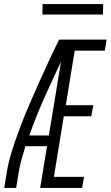

<svg xmlns="http://www.w3.org/2000/svg" viewBox="-20 -931 548 951"><path d="M1 0 13 -74Q22 -130 40 -186.5Q58 -243 79 -298.5Q100 -354 123.5 -409Q147 -464 171.5 -518.5Q196 -573 221 -627Q246 -681 273 -735H508L499 -680H350L306 -410H442L432 -355H296L247 -55H396L387 0H179L213 -207H106Q96 -174 86.5 -140.5Q77 -107 72 -73L60 0ZM125 -260H222L282 -625Q239 -535 198.5 -444Q158 -353 125 -260ZM190 -859 191 -911H491L490 -859Z"/></svg>

Font: Iosevka Term Curly Lt Obl
Style: Regular
Weight: 300
Italic angle: -9°
Designer: Belleve Invis
Foundry: Belleve Invis
Version: Version 32.3.0